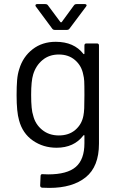

<svg xmlns="http://www.w3.org/2000/svg" viewBox="-20 -718 575 937"><path d="M402 -506H453Q463 -506 463 -496V-17Q463 95 398.5 147Q334 199 221 199Q198 199 186 198Q176 197 176 187L178 141Q178 136 181 133.5Q184 131 188 132L215 133Q308 133 350 96.5Q392 60 392 -19V-56Q392 -58 390.5 -58.5Q389 -59 387 -57Q341 3 256 3Q191 3 140.5 -32Q90 -67 73 -131Q61 -172 61 -253Q61 -297 63.5 -327Q66 -357 74 -381Q92 -441 139 -477.5Q186 -514 252 -514Q341 -514 387 -455Q389 -453 390.5 -454Q392 -455 392 -457V-496Q392 -506 402 -506ZM392 -254Q392 -305 391 -322.5Q390 -340 386 -355Q378 -397 346.5 -424.5Q315 -452 267 -452Q220 -452 187.5 -425Q155 -398 142 -355Q132 -323 132 -255Q132 -182 142 -154Q152 -112 185.5 -84.5Q219 -57 267 -57Q316 -57 347.5 -84Q379 -111 387 -153Q390 -168 391 -190Q392 -212 392 -254ZM153 -692Q153 -694 155 -696Q157 -698 161 -698H201Q210 -698 214 -692L275 -610Q276 -609 278 -609Q280 -609 281 -610L341 -692Q345 -698 354 -698H394Q400 -698 402 -694.5Q404 -691 400 -686L319 -578Q315 -572 306 -572H248Q239 -572 235 -578L155 -686Q153 -688 153 -692Z"/></svg>

Font: Amber EN
Style: Regular
Weight: 400
Designer: Jeremy Tribby
Foundry: Tribby Type Co.
Version: Version 1.403 November 24, 2021